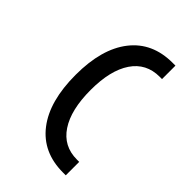

<svg xmlns="http://www.w3.org/2000/svg" viewBox="-257 -896 1100 1100"><g transform="rotate(45 293.0 -346.5)"><path d="M469.7 97.7Q305.7 97.7 215.3 -19.3Q125 -136.2 125 -349.6Q125 -560.1 215.3 -675.5Q305.7 -791 469.7 -791H492.2V-682.1H473.6Q364.7 -682.1 305.9 -595Q247.1 -507.8 247.1 -349.6Q247.1 -188.5 305.9 -99.9Q364.7 -11.2 473.6 -11.2H492.2V97.7Z"/></g></svg>

Font: Cascadia Code SemiBold
Style: Regular
Weight: 600
Monospace: yes
Designer: Aaron Bell
Foundry: Saja Typeworks
Version: Version 2404.023; ttfautohint (v1.8.4)